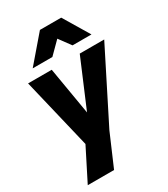

<svg xmlns="http://www.w3.org/2000/svg" viewBox="-234 -884 1037 1188"><g transform="rotate(-30 284.5 -290.0)"><path d="M516.1 -596.2H380.9L319.8 -679.2L236.8 -596.2H96.2L253.9 -779.8H405.8ZM251 -191.9 394 -529.8H568.8L315.9 -27.8L217.8 200.2H29.8L145 -27.8L24.9 -529.8H193.8Z"/></g></svg>

Font: Cooper Hewitt
Style: Bold Italic
Weight: 712
Designer: Village Type and Design LLC
Foundry: Cooper Hewitt Smithsonian Design Museum
Version: 1.000